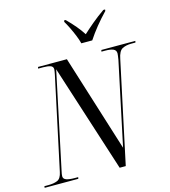

<svg xmlns="http://www.w3.org/2000/svg" viewBox="-158 -1050 1025 1157"><g transform="rotate(-15 354.5 -472.0)"><path d="M-24 0 -23 -10H3Q36 -10 58.5 -19.5Q81 -29 89 -68L212 -643Q214 -654 215.5 -662Q217 -670 217 -675Q217 -693 200 -698.5Q183 -704 155 -704H124L126 -714H306L495 -111L605 -630Q607 -644 608.5 -653.5Q610 -663 610 -669Q610 -689 592.5 -696.5Q575 -704 544 -704H519L521 -714H733L731 -704H705Q672 -704 649 -692Q626 -680 617 -632L482 0H444L228 -672L102 -77Q96 -51 96 -40Q96 -23 114.5 -16.5Q133 -10 166 -10H188L186 0ZM415 -784Q409 -808 397.5 -836Q386 -864 373 -890.5Q360 -917 349 -935L350 -944H360Q391 -913 414 -885.5Q437 -858 455 -830Q482 -855 517 -884.5Q552 -914 595 -944H606L605 -935Q533 -860 483 -784Z"/></g></svg>

Font: Noto Serif Display Condensed
Style: Italic
Weight: 400
Width: 3
Italic angle: -12°
Designer: Monotype Design Team
Foundry: Monotype Imaging Inc.
Version: Version 2.009